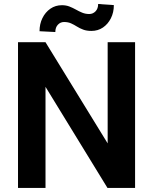

<svg xmlns="http://www.w3.org/2000/svg" viewBox="-20 -917 748 937"><path d="M639.2 -710.9V0H504.4L202.1 -493.2V0H67.9V-710.9H202.1L505.4 -217.3V-710.9ZM459 -897.5 535.6 -892.1Q535.6 -856.4 521.2 -827.9Q506.8 -799.3 482.4 -782.7Q458 -766.1 426.3 -766.1Q402.8 -766.1 386 -772.5Q369.1 -778.8 355.2 -787.6Q341.3 -796.4 326.7 -803Q312 -809.6 292.5 -809.6Q274.9 -809.6 262.5 -796.4Q250 -783.2 250 -760.7L172.9 -764.6Q172.9 -799.8 187 -828.6Q201.2 -857.4 225.8 -874.5Q250.5 -891.6 282.2 -891.6Q302.2 -891.6 318.6 -885.3Q335 -878.9 350.1 -870.4Q365.2 -861.8 381.1 -855.2Q397 -848.6 415.5 -848.6Q433.6 -848.6 446.3 -861.8Q459 -875 459 -897.5Z"/></svg>

Font: Roboto SemiBold
Style: Regular
Weight: 600
Designer: Christian Robertson
Foundry: Google
Version: Version 3.009; 2024